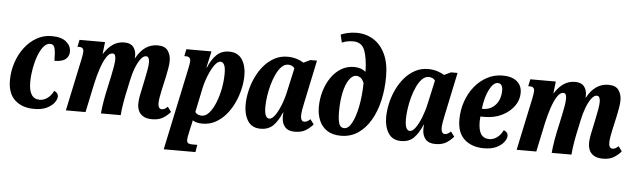

<svg xmlns="http://www.w3.org/2000/svg" viewBox="-56 -992 4757 1441"><g transform="rotate(5 2322.0 -271.5)"><path d="M216 10Q126 10 71.5 -39.5Q17 -89 17 -188Q17 -257 38 -321Q59 -385 97 -435.5Q135 -486 187 -516Q239 -546 300 -546Q374 -546 410.5 -515.5Q447 -485 447 -441Q447 -407 421.5 -385Q396 -363 337 -363Q337 -422 330 -454.5Q323 -487 294 -487Q267 -487 244.5 -459.5Q222 -432 205.5 -388Q189 -344 179.5 -291Q170 -238 170 -187Q170 -62 252 -62Q282 -62 309.5 -81.5Q337 -101 355 -138Q386 -126 386 -98Q386 -77 367 -51.5Q348 -26 310.5 -8Q273 10 216 10Z M1106 10Q1063 10 1038 -5Q1013 -20 1002.5 -44Q992 -68 992 -95Q992 -116 995.5 -140Q999 -164 1005 -189L1026 -290Q1032 -319 1038.5 -354.5Q1045 -390 1045 -414Q1045 -430 1039.5 -443.5Q1034 -457 1019 -457Q999 -457 979 -430.5Q959 -404 942 -360Q925 -316 914 -262L902 -205Q890 -152 881 -101Q872 -50 868 0H719Q723 -46 732 -98Q741 -150 752 -197L772 -290Q780 -326 785.5 -360Q791 -394 791 -415Q791 -429 786.5 -442.5Q782 -456 767 -456Q743 -456 721.5 -423Q700 -390 681.5 -335.5Q663 -281 649 -217L603 0H455L538 -391Q542 -412 544.5 -426Q547 -440 547 -451Q547 -483 514 -483H500L511 -536H703L693 -447H695Q724 -494 762 -520Q800 -546 848 -546Q895 -546 916 -519.5Q937 -493 937 -456Q937 -448 936 -435H938Q998 -546 1099 -546Q1155 -546 1177 -513.5Q1199 -481 1199 -439Q1199 -413 1193 -379Q1187 -345 1180 -312L1157 -209Q1151 -182 1147 -157Q1143 -132 1143 -113Q1143 -94 1150 -82.5Q1157 -71 1171 -71Q1193 -71 1215 -94L1242 -57Q1222 -32 1189 -11Q1156 10 1106 10Z M1212 227 1343 -391Q1347 -410 1349.5 -425.5Q1352 -441 1352 -451Q1352 -483 1318 -483H1305L1316 -536H1505L1478 -413H1482Q1504 -470 1541.5 -508Q1579 -546 1638 -546Q1704 -546 1735.5 -498Q1767 -450 1767 -378Q1767 -328 1754.5 -274Q1742 -220 1718.5 -169.5Q1695 -119 1660.5 -78.5Q1626 -38 1582 -14Q1538 10 1485 10Q1461 10 1441.5 5Q1422 0 1410 -8Q1407 13 1400 39L1389 90Q1386 103 1383.5 116.5Q1381 130 1381 140Q1381 159 1391 165.5Q1401 172 1422 172H1460L1451 227ZM1474 -49Q1504 -49 1530 -79Q1556 -109 1576 -158.5Q1596 -208 1607 -266Q1618 -324 1618 -379Q1618 -427 1607 -446Q1596 -465 1580 -465Q1558 -465 1535 -433Q1512 -401 1492 -351.5Q1472 -302 1461 -250L1424 -72Q1434 -59 1447 -54Q1460 -49 1474 -49Z M1922 10Q1857 10 1826 -38Q1795 -86 1795 -158Q1795 -208 1807 -262Q1819 -316 1842.5 -366.5Q1866 -417 1900.5 -457.5Q1935 -498 1979.5 -522Q2024 -546 2077 -546Q2116 -546 2148.5 -535.5Q2181 -525 2200 -512L2250 -536H2300L2231 -209Q2225 -182 2221 -157Q2217 -132 2217 -113Q2217 -94 2224 -82.5Q2231 -71 2245 -71Q2267 -71 2289 -94L2317 -57Q2296 -32 2264 -11Q2232 10 2179 10Q2129 10 2105 -18.5Q2081 -47 2081 -94Q2081 -101 2081.5 -109Q2082 -117 2083 -126H2080Q2052 -60 2016.5 -25Q1981 10 1922 10ZM1981 -71Q2002 -71 2024.5 -103Q2047 -135 2066.5 -185Q2086 -235 2097 -288L2136 -464Q2125 -478 2111.5 -482.5Q2098 -487 2088 -487Q2060 -487 2037.5 -464Q2015 -441 1997.5 -403.5Q1980 -366 1968 -322Q1956 -278 1950 -234.5Q1944 -191 1944 -157Q1944 -109 1954.5 -90Q1965 -71 1981 -71Z M2527 10Q2465 10 2424.5 -16Q2384 -42 2364 -87.5Q2344 -133 2344 -190Q2344 -252 2361 -310Q2378 -368 2409.5 -414Q2441 -460 2485 -486.5Q2529 -513 2582 -513Q2604 -513 2627 -506.5Q2650 -500 2670 -484Q2668 -587 2645.5 -645.5Q2623 -704 2557 -704Q2534 -704 2511 -699Q2488 -694 2474 -687L2460 -746Q2475 -754 2508.5 -762Q2542 -770 2578 -770Q2650 -770 2706.5 -734.5Q2763 -699 2795 -630.5Q2827 -562 2827 -462Q2827 -366 2807.5 -281Q2788 -196 2749.5 -130.5Q2711 -65 2655.5 -27.5Q2600 10 2527 10ZM2547 -49Q2579 -49 2604 -95Q2629 -141 2645 -220Q2661 -299 2663 -398Q2651 -428 2635.5 -438Q2620 -448 2605 -448Q2574 -448 2549.5 -411.5Q2525 -375 2511.5 -312Q2498 -249 2498 -170Q2498 -110 2508 -79.5Q2518 -49 2547 -49Z M2981 10Q2916 10 2885 -38Q2854 -86 2854 -158Q2854 -208 2866 -262Q2878 -316 2901.5 -366.5Q2925 -417 2959.5 -457.5Q2994 -498 3038.5 -522Q3083 -546 3136 -546Q3175 -546 3207.5 -535.5Q3240 -525 3259 -512L3309 -536H3359L3290 -209Q3284 -182 3280 -157Q3276 -132 3276 -113Q3276 -94 3283 -82.5Q3290 -71 3304 -71Q3326 -71 3348 -94L3376 -57Q3355 -32 3323 -11Q3291 10 3238 10Q3188 10 3164 -18.5Q3140 -47 3140 -94Q3140 -101 3140.5 -109Q3141 -117 3142 -126H3139Q3111 -60 3075.5 -25Q3040 10 2981 10ZM3040 -71Q3061 -71 3083.5 -103Q3106 -135 3125.5 -185Q3145 -235 3156 -288L3195 -464Q3184 -478 3170.5 -482.5Q3157 -487 3147 -487Q3119 -487 3096.5 -464Q3074 -441 3056.5 -403.5Q3039 -366 3027 -322Q3015 -278 3009 -234.5Q3003 -191 3003 -157Q3003 -109 3013.5 -90Q3024 -71 3040 -71Z M3604 10Q3514 10 3458.5 -39.5Q3403 -89 3403 -188Q3403 -259 3425 -323.5Q3447 -388 3487 -438Q3527 -488 3581 -517Q3635 -546 3698 -546Q3768 -546 3806 -514.5Q3844 -483 3844 -428Q3844 -374 3811 -328Q3778 -282 3720.5 -253.5Q3663 -225 3591 -225H3558Q3556 -208 3556 -188Q3556 -123 3576.5 -92.5Q3597 -62 3640 -62Q3669 -62 3696.5 -81.5Q3724 -101 3742 -138Q3774 -126 3774 -98Q3774 -77 3755 -51.5Q3736 -26 3698.5 -8Q3661 10 3604 10ZM3564 -284H3572Q3630 -284 3667 -325.5Q3704 -367 3704 -436Q3704 -458 3695 -472.5Q3686 -487 3667 -487Q3634 -487 3604.5 -431Q3575 -375 3564 -284Z M4502 10Q4459 10 4434 -5Q4409 -20 4398.5 -44Q4388 -68 4388 -95Q4388 -116 4391.5 -140Q4395 -164 4401 -189L4422 -290Q4428 -319 4434.5 -354.5Q4441 -390 4441 -414Q4441 -430 4435.5 -443.5Q4430 -457 4415 -457Q4395 -457 4375 -430.5Q4355 -404 4338 -360Q4321 -316 4310 -262L4298 -205Q4286 -152 4277 -101Q4268 -50 4264 0H4115Q4119 -46 4128 -98Q4137 -150 4148 -197L4168 -290Q4176 -326 4181.5 -360Q4187 -394 4187 -415Q4187 -429 4182.5 -442.5Q4178 -456 4163 -456Q4139 -456 4117.5 -423Q4096 -390 4077.5 -335.5Q4059 -281 4045 -217L3999 0H3851L3934 -391Q3938 -412 3940.5 -426Q3943 -440 3943 -451Q3943 -483 3910 -483H3896L3907 -536H4099L4089 -447H4091Q4120 -494 4158 -520Q4196 -546 4244 -546Q4291 -546 4312 -519.5Q4333 -493 4333 -456Q4333 -448 4332 -435H4334Q4394 -546 4495 -546Q4551 -546 4573 -513.5Q4595 -481 4595 -439Q4595 -413 4589 -379Q4583 -345 4576 -312L4553 -209Q4547 -182 4543 -157Q4539 -132 4539 -113Q4539 -94 4546 -82.5Q4553 -71 4567 -71Q4589 -71 4611 -94L4638 -57Q4618 -32 4585 -11Q4552 10 4502 10Z"/></g></svg>

Font: Noto Serif ExtraCondensed ExtraBold
Style: Italic
Weight: 800
Width: 2
Italic angle: -12°
Designer: Monotype Design Team
Foundry: Monotype Imaging Inc.
Version: Version 2.013